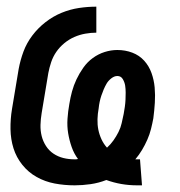

<svg xmlns="http://www.w3.org/2000/svg" viewBox="-20 -548 540 576"><path d="M391 8Q367 8 344 4Q321 0 299 -8Q276 1 251.5 4.5Q227 8 204 8Q173 8 144 2.5Q115 -3 90 -17Q65 -31 47 -53.5Q29 -76 20.5 -103Q12 -130 11.5 -160.5Q11 -191 16 -221L36 -341Q41 -368 50.5 -393.5Q60 -419 77 -441.5Q94 -464 116.5 -481.5Q139 -499 164.5 -509.5Q190 -520 216.5 -524Q243 -528 269 -528V-450Q253 -450 236 -447Q219 -444 203 -437Q187 -430 173 -418.5Q159 -407 149 -392.5Q139 -378 133.5 -361.5Q128 -345 125 -329L105 -209Q102 -191 101.5 -173.5Q101 -156 105 -140Q109 -124 118 -110Q127 -96 140.5 -87Q154 -78 170 -74Q186 -70 204 -70Q206 -70 208.5 -70Q211 -70 214 -71Q202 -87 195 -107Q188 -127 184.5 -148Q181 -169 182.5 -191.5Q184 -214 188 -236Q191 -255 196 -273.5Q201 -292 209.5 -310Q218 -328 230 -345Q242 -362 258.5 -374Q275 -386 294 -392Q313 -398 332 -398Q356 -398 377 -390Q398 -382 412.5 -366Q427 -350 434.5 -329Q442 -308 444 -285.5Q446 -263 444.5 -239.5Q443 -216 440 -193Q437 -177 433 -161Q429 -145 422 -129Q415 -113 406 -98Q397 -83 386 -70H400L406 8ZM301 -105Q312 -115 320.5 -127Q329 -139 335.5 -152Q342 -165 345 -178.5Q348 -192 351 -206Q353 -217 354.5 -227.5Q356 -238 356.5 -248.5Q357 -259 357 -270Q357 -281 355.5 -291Q354 -301 348.5 -310.5Q343 -320 332 -320Q323 -320 314 -313Q305 -306 300 -297.5Q295 -289 291 -279.5Q287 -270 284 -261Q281 -252 279 -242.5Q277 -233 276 -223Q273 -207 272.5 -190.5Q272 -174 275 -159Q278 -144 284.5 -130Q291 -116 301 -105Z"/></svg>

Font: Iosevka Term Curly SmBd Obl
Style: Regular
Weight: 600
Italic angle: -9°
Designer: Belleve Invis
Foundry: Belleve Invis
Version: Version 32.3.0